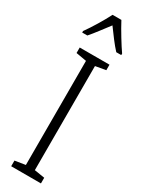

<svg xmlns="http://www.w3.org/2000/svg" viewBox="-247 -974 746 1000"><g transform="rotate(30 125.5 -473.5)"><path d="M152 -947H99C77 -903 37 -837 8 -797V-788H39C64 -816 98 -863 126 -899C154 -861 185 -818 213 -788H243V-797C221 -828 176 -901 152 -947ZM215 0V-34L153 -44V-670L215 -681V-714H36V-681L99 -670V-44L36 -34V0Z"/></g></svg>

Font: Noto Sans Arabic ExtCond Light
Style: Regular
Weight: 300
Width: 2
Designer: Monotype Design Team, Nadine Chahine, Nizar Qandah and Khaled Hosny
Foundry: Monotype Imaging Inc.
Version: Version 2.012